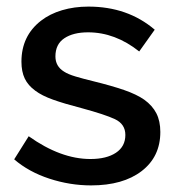

<svg xmlns="http://www.w3.org/2000/svg" viewBox="-20 -552 536 582"><path d="M466 -152Q466 -185 454 -208.5Q442 -232 417 -250Q394 -266 356.5 -279Q319 -292 262 -306Q233 -313 209.5 -320Q186 -327 174 -335Q148 -351 148 -381Q148 -418 175 -436Q202 -454 247 -454Q329 -454 402 -396L449 -462Q367 -532 248 -532Q205 -532 168 -521Q131 -510 104 -489Q45 -443 45 -365Q45 -335 55 -314Q65 -293 87 -277Q107 -262 140.5 -250Q174 -238 228 -224Q298 -205 328 -191Q360 -176 360 -143Q360 -108 331.5 -89Q303 -70 254 -70Q164 -70 67 -139L23 -69Q67 -31 129.5 -10.5Q192 10 256 10Q353 10 409.5 -33.5Q466 -77 466 -152Z"/></svg>

Font: RT Raleway SemiBold
Style: Regular
Weight: 400
Designer: Matt McInerney, Pablo Impallari, Rodrigo Fuenzalida — Edited by Milan Moffatt in April 2016
Foundry: Matt McInerney, Pablo Impallari, Rodrigo Fuenzalida — Edited by Milan Moffatt in April 2016
Version: Version 3.001